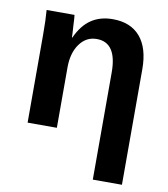

<svg xmlns="http://www.w3.org/2000/svg" viewBox="-83 -610 778 887"><g transform="rotate(10 305.5 -166.0)"><path d="M548.8 207H412.1V-295.9Q412.1 -436 317.9 -436Q268.1 -436 237.5 -393.3Q207 -350.6 207 -283.2V0H69.8V-410.2Q69.8 -483.4 65.9 -527.8H196.8Q198.7 -515.6 200.2 -478Q203.1 -437.5 203.1 -422.9H205.1Q232.4 -482.9 274.4 -511Q316.4 -539.1 375 -539.1Q459 -539.1 503.9 -486.6Q548.8 -434.1 548.8 -335Z"/></g></svg>

Font: Libra Sans Modern
Style: Bold
Weight: 700
Foundry: Stefan Peev, Context Ltd
Version: Version 1.000